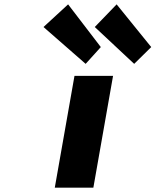

<svg xmlns="http://www.w3.org/2000/svg" viewBox="-20 -861 714 881"><path d="M673.9 -645 515.2 -841 414.8 -737 595.7 -568ZM442.6 -645 292.5 -841 179.6 -737 373 -568ZM321.8 -513 231.4 0H408.4L498.8 -513Z"/></svg>

Font: Hussar Wysoki
Style: Obl
Weight: 700
Foundry: Cannot Into Space Fonts
Version: Version 0.92